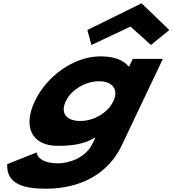

<svg xmlns="http://www.w3.org/2000/svg" viewBox="-20 -870 1047 1165"><path d="M510.1 -688 534.8 -597 771.8 -709 895.9 -597 1007.1 -688 838.9 -850ZM23.6 126C18.1 251 130.4 275 259.8 275C466.1 275 636.1 186 717.9 14L968.4 -513H785.7L763.9 -467H760.2C727.9 -506 671.9 -528 589.6 -528C425.5 -528 262.5 -406 191.2 -256C119.9 -106 167.3 15 331.4 15C416.1 15 493.5 5 559.4 -37L541.3 1C498.1 92 392.3 121 333 121C239.9 121 206.6 86 202.3 55ZM379.2 -256C412.9 -327 500.8 -377 581.9 -377C661.8 -377 701.7 -327 667.9 -256C634.7 -186 550.8 -136 467.3 -136C380.2 -136 345.9 -186 379.2 -256Z"/></svg>

Font: Hussar
Style: BdSuprExtOblFive
Weight: 700
Foundry: Cannot Into Space Fonts
Version: Version 2.00